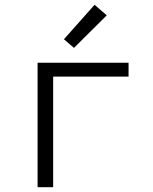

<svg xmlns="http://www.w3.org/2000/svg" viewBox="-20 -782 640 802"><path d="M137 0V-520H517V-462H202V0ZM289 -582 247 -618 375 -762 426 -718Z"/></svg>

Font: Iosevka Aile Light
Style: Regular
Weight: 300
Designer: Belleve Invis
Foundry: Belleve Invis
Version: Version 27.3.5; ttfautohint (v1.8.4)